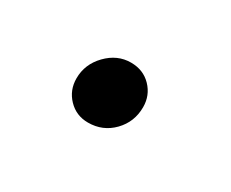

<svg xmlns="http://www.w3.org/2000/svg" viewBox="-36 -468 340 282"><g transform="rotate(30 133.5 -327.0)"><path d="M71 -321Q71 -345 88.5 -363Q106 -381 129 -381Q150 -381 163.5 -367Q177 -353 177 -333Q177 -308 160 -290.5Q143 -273 118 -273Q98 -273 84.5 -287Q71 -301 71 -321Z"/></g></svg>

Font: Bellota Light
Style: Italic
Weight: 300
Italic angle: -7.5°
Designer: Kemie Guaida
Foundry: Kemie Guaida
Version: Version 4.001